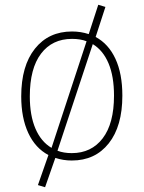

<svg xmlns="http://www.w3.org/2000/svg" viewBox="-20 -663 602 805"><path d="M493 -262Q493 -134 436 -62Q379 10 281 10Q245 10 212 -1L169 122L139 113L183 -13Q128 -42 98.5 -105.5Q69 -169 69 -259Q69 -387 126.5 -459Q184 -531 282 -531Q319 -531 352 -520L392 -643L422 -634L381 -508Q435 -479 464 -416.5Q493 -354 493 -262ZM196 -43 343 -490Q317 -500 282 -500Q199 -500 152 -438Q105 -376 105 -259Q105 -179 128.5 -124Q152 -69 196 -43ZM458 -262Q458 -343 435 -397.5Q412 -452 369 -478L221 -31Q247 -21 281 -21Q363 -21 410.5 -83Q458 -145 458 -262Z"/></svg>

Font: FiraGO UltraLight
Style: Regular
Weight: 200
Designer: bBox Type
Foundry: bBox Type GmbH
Version: Version 1.001